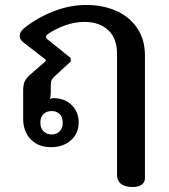

<svg xmlns="http://www.w3.org/2000/svg" viewBox="-20 -581 677 771"><path d="M450 122V-364Q450 -427 414.5 -460Q379 -493 319 -493Q279 -493 238.5 -478Q198 -463 171 -443Q165 -439 165 -433Q165 -428 172 -422L264 -348V-334L198 -273Q190 -265 187 -259Q184 -253 184 -240V-208Q184 -192 180 -183Q187 -187 196 -187Q241 -186 268.5 -158.5Q296 -131 296 -90Q296 -45 264.5 -17.5Q233 10 186 10Q133 10 103 -22Q73 -54 73 -104V-218Q73 -241 79.5 -254.5Q86 -268 101 -281L164 -336V-341L75 -410Q59 -422 59 -438Q59 -452 76 -467Q126 -508 192.5 -534.5Q259 -561 326 -561Q393 -561 446.5 -537.5Q500 -514 531 -468Q562 -422 562 -359V135Q562 151 549 160.5Q536 170 513 170Q482 170 466 157.5Q450 145 450 122ZM232 -88Q232 -111 219.5 -123Q207 -135 188 -135Q167 -135 154.5 -123Q142 -111 142 -88Q142 -66 155 -53.5Q168 -41 188 -41Q207 -41 219.5 -53.5Q232 -66 232 -88Z"/></svg>

Font: Maitree SemiBold
Style: Regular
Weight: 600
Designer: CadsonDemak Team
Foundry: CadsonDemak
Version: Version 1.001